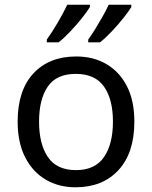

<svg xmlns="http://www.w3.org/2000/svg" viewBox="-20 -786 645 816"><path d="M551 -269Q551 -136 483.5 -63Q416 10 301 10Q230 10 174.5 -22.5Q119 -55 87 -117.5Q55 -180 55 -269Q55 -402 122 -474Q189 -546 304 -546Q377 -546 432.5 -513.5Q488 -481 519.5 -419.5Q551 -358 551 -269ZM146 -269Q146 -174 183.5 -118.5Q221 -63 303 -63Q384 -63 422 -118.5Q460 -174 460 -269Q460 -364 422 -418Q384 -472 302 -472Q220 -472 183 -418Q146 -364 146 -269ZM538 -766V-756Q528 -739 505 -710Q482 -681 455 -652.5Q428 -624 405 -606H355V-618Q369 -637 385 -663Q401 -689 416.5 -716.5Q432 -744 442 -766ZM362 -766V-756Q352 -739 329 -710Q306 -681 279 -652.5Q252 -624 229 -606H179V-618Q200 -647 225 -689.5Q250 -732 266 -766Z"/></svg>

Font: Noto IKEA Simplified Chinese
Style: Regular
Weight: 400
Designer: Monotype Design Team
Foundry: Monotype Imaging Inc.
Version: Version 1.100